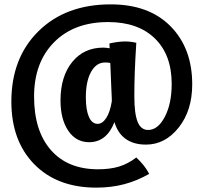

<svg xmlns="http://www.w3.org/2000/svg" viewBox="-20 -747 941 879"><path d="M663 49Q607 81 548 96.5Q489 112 421 112Q242 112 137 5Q32 -102 32 -282Q32 -482 156.5 -604.5Q281 -727 487 -727Q662 -727 761 -626.5Q860 -526 860 -361Q860 -241 798 -163Q736 -85 648 -85Q592 -85 555.5 -111Q519 -137 504 -188Q486 -142 457 -119Q428 -96 388 -96Q328 -96 292.5 -148.5Q257 -201 257 -287Q257 -397 310.5 -463Q364 -529 453 -529Q460 -529 467.5 -528Q475 -527 482 -526L481 -548Q516 -556 546 -557Q576 -558 604 -551Q599 -472 597 -416.5Q595 -361 595 -307Q595 -227 610 -189.5Q625 -152 658 -152Q703 -152 734.5 -212Q766 -272 766 -363Q766 -496 689 -571Q612 -646 475 -646Q319 -646 227.5 -553.5Q136 -461 136 -305Q136 -148 213 -60Q290 28 429 28Q484 28 525 15.5Q566 3 604 -26Q624 -7 638 10.5Q652 28 663 49ZM373 -302Q373 -244 387 -212Q401 -180 427 -180Q449 -180 466.5 -207Q484 -234 492 -284Q492 -293 491.5 -303Q491 -313 490 -335Q488 -383 487 -409Q486 -435 485 -458Q480 -460 474 -460.5Q468 -461 461 -461Q421 -461 397 -418Q373 -375 373 -302Z"/></svg>

Font: Atma SemiBold
Style: Regular
Weight: 600
Designer: Gregori Vincens, Jeremie Hornus, Riccardo Olocco, Yoann Minet.
Foundry: black foundry
Version: Version 1.102;PS 1.100;hotconv 1.0.86;makeotf.lib2.5.63406